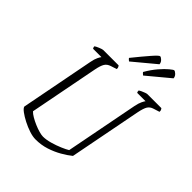

<svg xmlns="http://www.w3.org/2000/svg" viewBox="-254 -1074 1216 1216"><g transform="rotate(45 354.5 -465.5)"><path d="M277 0Q252 0 220 -10.5Q188 -21 157 -37Q126 -53 104.5 -69Q83 -85 80 -97L176 -593Q182 -624 190.5 -641Q199 -658 204 -664H129Q128 -666 126 -670Q124 -674 124 -681Q132 -687 152.5 -695.5Q173 -704 181 -704H318Q320 -701 323.5 -695.5Q327 -690 326 -679L286 -666Q261 -658 249.5 -639Q238 -620 230 -579L140 -115Q151 -103 171.5 -91Q192 -79 216.5 -68.5Q241 -58 263 -52Q285 -46 298 -46Q326 -46 361.5 -56Q397 -66 428.5 -79.5Q460 -93 476 -103L571 -593Q577 -623 585.5 -640.5Q594 -658 599 -664H524Q520 -670 520 -681Q525 -685 536.5 -690.5Q548 -696 559.5 -700Q571 -704 576 -704H701Q703 -701 706.5 -695.5Q710 -690 709 -679L668 -666Q645 -659 633.5 -641Q622 -623 613 -578L519 -94Q492 -72 454.5 -50.5Q417 -29 372.5 -14.5Q328 0 277 0ZM473 -768Q468 -772 463.5 -776Q459 -780 457 -784Q483 -829 511.5 -862Q540 -895 562 -913Q584 -931 589 -931Q597 -931 609 -919.5Q621 -908 622 -892ZM347 -768Q342 -772 337.5 -776Q333 -780 331 -784Q385 -851 420 -891Q455 -931 463 -931Q471 -931 483 -919.5Q495 -908 496 -892Z"/></g></svg>

Font: Texturina 72pt 72pt Thin
Style: Italic
Weight: 100
Italic angle: -11°
Designer: Guillermo Torres Carreño
Foundry: Omnibus-Type
Version: Version 1.002; ttfautohint (v1.8.3)